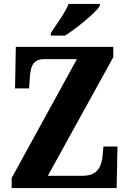

<svg xmlns="http://www.w3.org/2000/svg" viewBox="-20 -951 654 971"><path d="M237 -784V-771H309C369 -809 463 -886 485 -921V-931H327C309 -886 264 -825 237 -784ZM39 0H570L574 -210H503L499 -165C494 -114 478 -62 398 -62H222L553 -662V-714H60L56 -504H127L131 -560C135 -615 146 -652 204 -652H369L39 -51Z"/></svg>

Font: Noto Serif Devanagari Condensed ExtraBold
Style: Regular
Weight: 800
Width: 3
Designer: Universal Thirst, Indian Type Foundry and the Monotype Design Team
Foundry: Monotype Imaging Inc.
Version: Version 2.004